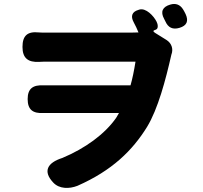

<svg xmlns="http://www.w3.org/2000/svg" viewBox="-20 -872 1020 965"><path d="M911 -805C908 -812 904 -818 900 -825C885 -849 863 -857 836 -849C797 -838 785 -813 805 -777C805 -776 806 -776 806 -775C808 -772 809 -769 811 -765C825 -733 848 -722 882 -732C919 -743 929 -766 913 -801C912 -802 912 -804 911 -805ZM401 -304H578L564 -280C507 -198 408 -126 293 -78C218 -54 194 -11 248 46C278 78 328 78 369 62C544 -15 646 -116 719 -234C774 -324 813 -472 841 -596C841 -597 841 -598 842 -599C852 -627 842 -655 817 -671L759 -707C748 -714 749 -719 761 -722L763 -723C777 -727 774 -750 767 -763C752 -793 713 -833 681 -824L675 -822C644 -813 635 -791 652 -760C661 -743 669 -727 676 -709L635 -708C577 -708 271 -708 211 -708C199 -708 187 -708 175 -709C118 -715 93 -693 93 -636C93 -580 121 -558 177 -561C189 -562 201 -562 212 -562C273 -562 601 -562 661 -562C654 -518 646 -478 636 -443H427H219C212 -443 206 -443 199 -443C146 -446 119 -427 119 -374C119 -321 145 -301 198 -304C206 -304 215 -304 224 -304Z"/></svg>

Font: GenSenRounded2 TW H
Style: Regular
Weight: 900
Version: Version 2.100;PS 2.1;hotconv 16.6.51;makeotf.lib2.5.65220 DE